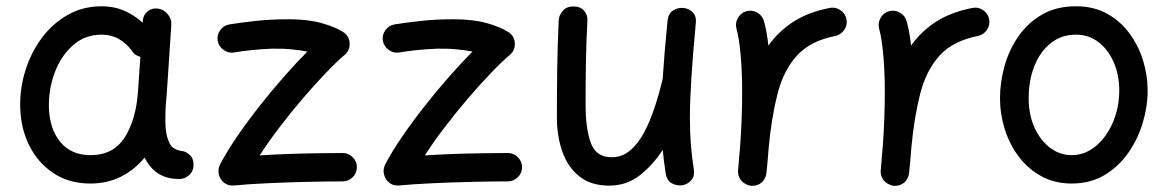

<svg xmlns="http://www.w3.org/2000/svg" viewBox="-20 -555 3776 621"><path d="M560.1 23.9Q517.6 23.9 490.2 5.1Q462.9 -13.7 447.8 -45.4Q416 -6.3 371.8 16.1Q327.6 38.6 272 38.6Q204.1 38.6 153.8 5.6Q103.5 -27.3 75.2 -83.3Q46.9 -139.2 45.4 -208.5Q43.9 -269.5 62.3 -327.6Q80.6 -385.7 115.5 -432.6Q150.4 -479.5 199.5 -507.1Q248.5 -534.7 309.1 -534.7Q348.1 -534.7 380.9 -520.8Q413.6 -506.8 441.4 -481.4L441.9 -487.8Q442.9 -506.3 457.3 -518.1Q471.7 -529.8 490.2 -527.3Q509.3 -524.9 522.2 -509.5Q535.2 -494.1 534.2 -475.6L519 -247.1Q518.1 -233.9 516.6 -221.2Q515.1 -201.7 514.9 -180.2Q514.6 -158.7 515.6 -143.6Q517.6 -113.8 528.3 -91.6Q539.1 -69.3 573.2 -65.9Q585 -62.5 595.5 -52.2Q606 -42 606 -22Q606.4 -2.9 592.8 10.5Q579.1 23.9 560.1 23.9ZM272.9 -53.2Q347.2 -53.2 383.8 -111.3Q420.4 -169.4 426.3 -259.8L434.1 -371.1Q415 -376 405.8 -391.6Q389.2 -414.6 364.7 -428.7Q340.3 -442.9 308.6 -442.9Q254.4 -442.9 215.6 -408.2Q176.8 -373.5 156.7 -319.6Q136.7 -265.6 138.2 -207Q140.1 -139.2 174.8 -96.2Q209.5 -53.2 272.9 -53.2Z M684.1 -423.3Q681.2 -441.9 692.4 -457.5Q703.6 -473.1 722.2 -476.1Q754.4 -481.4 804.9 -487.1Q855.5 -492.7 914.1 -492.7Q975.1 -492.7 1019.3 -480.5Q1063.5 -468.3 1089.4 -451.7Q1109.4 -439.5 1110.8 -415.8Q1112.3 -392.1 1094.7 -377.4Q1069.3 -356 1033.7 -318.8Q998 -281.7 959.2 -236.3Q920.4 -190.9 884 -143.3Q847.7 -95.7 819.8 -52.2Q861.8 -55.2 909.4 -56.9Q957 -58.6 1003.4 -59.3Q1049.8 -60.1 1087.9 -60.1Q1106.9 -60.1 1120.6 -46.6Q1134.3 -33.2 1134.3 -14.2Q1134.3 4.9 1120.6 18.3Q1106.9 31.7 1087.9 31.7Q1037.6 31.7 973.1 33.2Q908.7 34.7 845.7 37.6Q782.7 40.5 736.8 44.9Q717.3 46.4 704.3 35.6Q691.4 24.9 687.7 8.5Q684.1 -7.8 691.4 -22.5Q713.9 -65.4 747.6 -114.5Q781.2 -163.6 820.6 -213.4Q859.9 -263.2 899.7 -308.3Q939.5 -353.5 974.1 -388.2Q951.2 -392.6 921.6 -395.5Q892.1 -398.4 858.9 -397.5Q821.8 -396 790.3 -392.6Q758.8 -389.2 737.3 -385.3Q718.8 -382.3 703.1 -393.6Q687.5 -404.8 684.1 -423.3Z M1218.3 -423.3Q1215.3 -441.9 1226.6 -457.5Q1237.8 -473.1 1256.3 -476.1Q1288.6 -481.4 1339.1 -487.1Q1389.6 -492.7 1448.2 -492.7Q1509.3 -492.7 1553.5 -480.5Q1597.7 -468.3 1623.5 -451.7Q1643.6 -439.5 1645 -415.8Q1646.5 -392.1 1628.9 -377.4Q1603.5 -356 1567.9 -318.8Q1532.2 -281.7 1493.4 -236.3Q1454.6 -190.9 1418.2 -143.3Q1381.8 -95.7 1354 -52.2Q1396 -55.2 1443.6 -56.9Q1491.2 -58.6 1537.6 -59.3Q1584 -60.1 1622.1 -60.1Q1641.1 -60.1 1654.8 -46.6Q1668.5 -33.2 1668.5 -14.2Q1668.5 4.9 1654.8 18.3Q1641.1 31.7 1622.1 31.7Q1571.8 31.7 1507.3 33.2Q1442.9 34.7 1379.9 37.6Q1316.9 40.5 1271 44.9Q1251.5 46.4 1238.5 35.6Q1225.6 24.9 1221.9 8.5Q1218.3 -7.8 1225.6 -22.5Q1248 -65.4 1281.7 -114.5Q1315.4 -163.6 1354.7 -213.4Q1394 -263.2 1433.8 -308.3Q1473.6 -353.5 1508.3 -388.2Q1485.4 -392.6 1455.8 -395.5Q1426.3 -398.4 1393.1 -397.5Q1356 -396 1324.5 -392.6Q1293 -389.2 1271.5 -385.3Q1252.9 -382.3 1237.3 -393.6Q1221.7 -404.8 1218.3 -423.3Z M2230.5 -480.5Q2220.7 -376 2216.1 -302.7Q2211.4 -229.5 2211.4 -172.9Q2211.4 -126 2214.6 -86.7Q2217.8 -47.4 2224.1 -7.3Q2227.5 13.7 2216.8 26.6Q2206.1 39.6 2190.4 43.5Q2172.4 47.4 2154.8 38.8Q2137.2 30.3 2133.3 7.3Q2127 -32.7 2123.5 -70.3Q2091.3 -20.5 2048.6 12.5Q2005.9 45.4 1950.7 45.4Q1891.1 45.4 1853.8 15.4Q1816.4 -14.6 1798.8 -64.7Q1781.2 -114.7 1781.2 -173.8Q1781.2 -251 1782.2 -329.3Q1783.2 -407.7 1787.1 -489.3Q1788.1 -506.3 1800.5 -520.3Q1813 -534.2 1834.5 -534.2Q1856.9 -534.2 1868.9 -520.8Q1880.9 -507.3 1879.9 -489.3Q1876.5 -423.3 1875.2 -361.6Q1874 -299.8 1874 -215.8Q1874 -139.2 1890.9 -92.8Q1907.7 -46.4 1958.5 -46.4Q1992.2 -46.4 2018.3 -68.6Q2044.4 -90.8 2064 -127.9Q2083.5 -165 2098.1 -210Q2112.8 -254.9 2123.5 -300.3V-301.3Q2126 -341.3 2129.9 -387.9Q2133.8 -434.6 2139.2 -489.3Q2141.6 -511.2 2157.2 -521.2Q2172.9 -531.2 2190.4 -529.3Q2207.5 -527.8 2220.2 -515.6Q2232.9 -503.4 2230.5 -480.5Z M2408.7 45.9Q2401.9 44.9 2395.5 42Q2372.6 32.2 2367.7 8.3Q2367.7 7.8 2367.7 7.3Q2367.7 6.8 2367.7 6.3Q2366.7 1 2367.2 -4.9Q2367.2 -6.3 2367.7 -7.8Q2369.1 -26.9 2370.6 -45.9Q2372.1 -64.9 2374 -83.5Q2377 -125 2378.7 -170.2Q2380.4 -215.3 2380.4 -259.8Q2380.4 -322.3 2375.5 -377.2Q2370.6 -432.1 2362.3 -460.9Q2356.9 -479 2366.2 -496.1Q2375.5 -513.2 2393.6 -518.6Q2411.6 -523.9 2428.5 -514.6Q2445.3 -505.4 2450.7 -487.3Q2455.6 -470.2 2459.2 -450.2Q2462.9 -430.2 2465.3 -407.7Q2497.1 -452.6 2545.2 -484.1Q2593.3 -515.6 2663.6 -529.3Q2682.1 -533.2 2698.2 -522.2Q2714.4 -511.2 2717.8 -492.7Q2721.7 -474.6 2710.7 -458.5Q2699.7 -442.4 2681.2 -438.5Q2601.1 -422.9 2557.9 -375.5Q2514.6 -328.1 2495.1 -252.7Q2475.6 -177.2 2466.3 -78.1Q2462.9 -33.2 2459 4.4Q2458.5 10.3 2456.1 16.1Q2456.1 16.1 2456.1 16.6Q2455.6 17.1 2455.6 17.6Q2446.3 40.5 2421.9 45.4Q2420.9 45.4 2420.4 45.4Q2420.4 45.4 2419.9 45.4Q2414.6 46.4 2408.7 45.9Z M2870.1 45.9Q2863.3 44.9 2856.9 42Q2834 32.2 2829.1 8.3Q2829.1 7.8 2829.1 7.3Q2829.1 6.8 2829.1 6.3Q2828.1 1 2828.6 -4.9Q2828.6 -6.3 2829.1 -7.8Q2830.6 -26.9 2832 -45.9Q2833.5 -64.9 2835.4 -83.5Q2838.4 -125 2840.1 -170.2Q2841.8 -215.3 2841.8 -259.8Q2841.8 -322.3 2836.9 -377.2Q2832 -432.1 2823.7 -460.9Q2818.4 -479 2827.6 -496.1Q2836.9 -513.2 2855 -518.6Q2873 -523.9 2889.9 -514.6Q2906.7 -505.4 2912.1 -487.3Q2917 -470.2 2920.7 -450.2Q2924.3 -430.2 2926.8 -407.7Q2958.5 -452.6 3006.6 -484.1Q3054.7 -515.6 3125 -529.3Q3143.6 -533.2 3159.7 -522.2Q3175.8 -511.2 3179.2 -492.7Q3183.1 -474.6 3172.1 -458.5Q3161.1 -442.4 3142.6 -438.5Q3062.5 -422.9 3019.3 -375.5Q2976.1 -328.1 2956.5 -252.7Q2937 -177.2 2927.7 -78.1Q2924.3 -33.2 2920.4 4.4Q2919.9 10.3 2917.5 16.1Q2917.5 16.1 2917.5 16.6Q2917 17.1 2917 17.6Q2907.7 40.5 2883.3 45.4Q2882.3 45.4 2881.8 45.4Q2881.8 45.4 2881.3 45.4Q2876 46.4 2870.1 45.9Z M3459.5 -534.7Q3518.1 -534.7 3561.5 -510.3Q3605 -485.8 3634 -445.8Q3663.1 -405.8 3677.5 -357.9Q3691.9 -310.1 3691.9 -262.7Q3691.9 -210.9 3676 -157.7Q3660.2 -104.5 3628.9 -60.1Q3597.7 -15.6 3552 11.5Q3506.3 38.6 3446.3 38.6Q3391.1 38.6 3347.9 14.9Q3304.7 -8.8 3274.9 -48.6Q3245.1 -88.4 3229.7 -137.5Q3214.4 -186.5 3214.4 -237.3Q3214.4 -289.6 3229.2 -342Q3244.1 -394.5 3274.4 -438Q3304.7 -481.4 3350.8 -508.1Q3397 -534.7 3459.5 -534.7ZM3459.5 -442.9Q3413.1 -442.9 3378.7 -415.5Q3344.2 -388.2 3325.7 -341.6Q3307.1 -294.9 3307.1 -237.3Q3307.1 -184.1 3325.9 -142.6Q3344.7 -101.1 3376.2 -77.1Q3407.7 -53.2 3446.3 -53.2Q3488.8 -53.2 3523.7 -82Q3558.6 -110.8 3579.3 -158.7Q3600.1 -206.5 3600.1 -262.7Q3600.1 -312 3582.5 -353Q3564.9 -394 3533.2 -418.5Q3501.5 -442.9 3459.5 -442.9Z"/></svg>

Font: Mikhak Medium
Style: Regular
Weight: 500
Designer: Amin Abedi
Version: Version 3.3